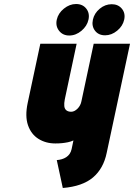

<svg xmlns="http://www.w3.org/2000/svg" viewBox="-20 -918 668 957"><path d="M359 -898Q327 -898 298.5 -875Q270 -852 263 -820Q256 -788 274.5 -764.5Q293 -741 325 -741Q358 -741 386 -764.5Q414 -788 421 -820Q428 -852 410 -875Q392 -898 359 -898ZM537 -897Q504 -897 477 -874.5Q450 -852 443 -820Q436 -788 453.5 -765Q471 -742 504 -742Q536 -742 564 -765Q592 -788 599 -820Q606 -852 587.5 -874.5Q569 -897 537 -897ZM512 -157 628 -700H447L386 -414Q384 -403 379 -393.5Q374 -384 366.5 -376.5Q359 -369 351 -365Q343 -361 335 -361Q320 -361 311 -368Q302 -375 300.5 -389Q299 -403 303 -423L362 -700H181L118 -405Q104 -339 119.5 -294Q135 -249 171.5 -226Q208 -203 256 -203Q274 -203 289 -204.5Q304 -206 318.5 -209Q333 -212 346 -218L337 -175Q334 -161 327 -151Q320 -141 310 -134.5Q300 -128 288 -124.5Q276 -121 263 -120L293 19Q391 11 443.5 -33.5Q496 -78 512 -157Z"/></svg>

Font: Advent Pro Black
Style: Italic
Weight: 900
Italic angle: -12°
Version: Version 3.000